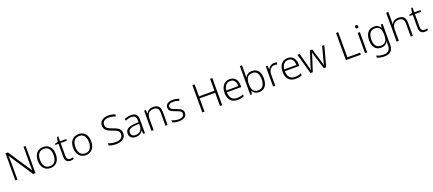

<svg xmlns="http://www.w3.org/2000/svg" viewBox="134 -2632 10707 4745"><g transform="rotate(-20 5488.0 -260.0)"><path d="M629 0H567L153 -624H150Q152 -598 152.5 -570Q153 -542 154 -512.5Q155 -483 155 -451V0H100V-714H162L575 -92H578Q577 -113 576 -142Q575 -171 574.5 -202.5Q574 -234 574 -261V-714H629Z M1262 -267Q1262 -204 1246.5 -153.5Q1231 -103 1200.5 -66.5Q1170 -30 1125.5 -10Q1081 10 1023 10Q968 10 924 -9.5Q880 -29 849.5 -65.5Q819 -102 802.5 -153Q786 -204 786 -267Q786 -353 815 -414.5Q844 -476 898 -509Q952 -542 1027 -542Q1104 -542 1156 -507.5Q1208 -473 1235 -411.5Q1262 -350 1262 -267ZM845 -267Q845 -199 864.5 -147.5Q884 -96 923.5 -67.5Q963 -39 1024 -39Q1086 -39 1125.5 -67.5Q1165 -96 1184 -147.5Q1203 -199 1203 -267Q1203 -333 1185 -384Q1167 -435 1128 -464Q1089 -493 1026 -493Q936 -493 890.5 -433Q845 -373 845 -267Z M1557 -39Q1580 -39 1600 -42.5Q1620 -46 1634 -51V-5Q1619 1 1597 5.5Q1575 10 1550 10Q1506 10 1475 -6.5Q1444 -23 1427.5 -58Q1411 -93 1411 -148V-486H1332V-518L1411 -537L1431 -659H1468V-532H1631V-486H1468V-151Q1468 -96 1489.5 -67.5Q1511 -39 1557 -39Z M2192 -267Q2192 -204 2176.5 -153.5Q2161 -103 2130.5 -66.5Q2100 -30 2055.5 -10Q2011 10 1953 10Q1898 10 1854 -9.5Q1810 -29 1779.5 -65.5Q1749 -102 1732.5 -153Q1716 -204 1716 -267Q1716 -353 1745 -414.5Q1774 -476 1828 -509Q1882 -542 1957 -542Q2034 -542 2086 -507.5Q2138 -473 2165 -411.5Q2192 -350 2192 -267ZM1775 -267Q1775 -199 1794.5 -147.5Q1814 -96 1853.5 -67.5Q1893 -39 1954 -39Q2016 -39 2055.5 -67.5Q2095 -96 2114 -147.5Q2133 -199 2133 -267Q2133 -333 2115 -384Q2097 -435 2058 -464Q2019 -493 1956 -493Q1866 -493 1820.5 -433Q1775 -373 1775 -267Z M3005 -186Q3005 -122 2973 -78.5Q2941 -35 2885 -12.5Q2829 10 2758 10Q2715 10 2679.5 5.5Q2644 1 2615 -6Q2586 -13 2563 -22V-79Q2601 -64 2651.5 -53Q2702 -42 2761 -42Q2816 -42 2857.5 -57.5Q2899 -73 2922.5 -104.5Q2946 -136 2946 -182Q2946 -225 2926.5 -252Q2907 -279 2866.5 -299.5Q2826 -320 2763 -341Q2718 -357 2682.5 -374Q2647 -391 2622 -414Q2597 -437 2584 -468.5Q2571 -500 2571 -543Q2571 -602 2601 -642Q2631 -682 2682.5 -703Q2734 -724 2799 -724Q2852 -724 2898.5 -714.5Q2945 -705 2987 -686L2968 -636Q2926 -654 2883 -663Q2840 -672 2797 -672Q2748 -672 2710.5 -657.5Q2673 -643 2651.5 -614.5Q2630 -586 2630 -544Q2630 -499 2650 -471Q2670 -443 2708.5 -424Q2747 -405 2801 -386Q2865 -365 2910.5 -340.5Q2956 -316 2980.5 -279.5Q3005 -243 3005 -186Z M3331 -541Q3421 -541 3465 -497.5Q3509 -454 3509 -358V0H3466L3456 -90H3453Q3434 -60 3409.5 -37.5Q3385 -15 3350.5 -2.5Q3316 10 3267 10Q3216 10 3179 -7.5Q3142 -25 3122 -58Q3102 -91 3102 -139Q3102 -219 3167 -260.5Q3232 -302 3356 -307L3453 -312V-349Q3453 -428 3421.5 -460.5Q3390 -493 3329 -493Q3288 -493 3250 -482.5Q3212 -472 3174 -453L3156 -499Q3194 -517 3238.5 -529Q3283 -541 3331 -541ZM3363 -265Q3262 -260 3212 -229.5Q3162 -199 3162 -139Q3162 -90 3192.5 -64Q3223 -38 3277 -38Q3361 -38 3406.5 -85.5Q3452 -133 3453 -217V-269Z M3917 -542Q4008 -542 4056 -495.5Q4104 -449 4104 -348V0H4048V-344Q4048 -421 4013 -457Q3978 -493 3911 -493Q3823 -493 3779.5 -442Q3736 -391 3736 -290V0H3679V-532H3725L3733 -440H3737Q3752 -470 3777 -493Q3802 -516 3837 -529Q3872 -542 3917 -542Z M4610 -141Q4610 -93 4586 -59.5Q4562 -26 4516 -8Q4470 10 4404 10Q4348 10 4305.5 0Q4263 -10 4233 -24V-79Q4269 -62 4313.5 -50Q4358 -38 4405 -38Q4484 -38 4519 -65Q4554 -92 4554 -137Q4554 -167 4537.5 -186.5Q4521 -206 4488.5 -221.5Q4456 -237 4408 -253Q4359 -270 4321 -287.5Q4283 -305 4262 -332Q4241 -359 4241 -406Q4241 -471 4293 -506.5Q4345 -542 4432 -542Q4480 -542 4522 -533Q4564 -524 4598 -509L4577 -462Q4546 -476 4507.5 -485Q4469 -494 4429 -494Q4366 -494 4331 -472Q4296 -450 4296 -408Q4296 -377 4313 -358.5Q4330 -340 4362.5 -326.5Q4395 -313 4440 -297Q4488 -280 4526.5 -262Q4565 -244 4587.5 -216Q4610 -188 4610 -141Z M5539 0H5481V-348H5074V0H5016V-714H5074V-400H5481V-714H5539Z M5930 -542Q5998 -542 6044 -510.5Q6090 -479 6113 -424Q6136 -369 6136 -298V-259H5756Q5757 -153 5806 -96.5Q5855 -40 5947 -40Q5996 -40 6033 -48.5Q6070 -57 6114 -76V-24Q6075 -7 6035.5 1.5Q5996 10 5945 10Q5865 10 5809.5 -23Q5754 -56 5725.5 -117.5Q5697 -179 5697 -262Q5697 -343 5724.5 -406.5Q5752 -470 5804 -506Q5856 -542 5930 -542ZM5929 -494Q5856 -494 5811 -445.5Q5766 -397 5758 -306H6077Q6077 -362 6061 -404Q6045 -446 6012.5 -470Q5980 -494 5929 -494Z M6336 -550Q6336 -521 6335 -489Q6334 -457 6333 -436H6336Q6356 -482 6402 -512Q6448 -542 6517 -542Q6620 -542 6677 -472.5Q6734 -403 6734 -267Q6734 -183 6708.5 -121Q6683 -59 6633 -24.5Q6583 10 6509 10Q6442 10 6400 -18Q6358 -46 6337 -86H6333L6322 0H6279V-760H6336ZM6510 -493Q6448 -493 6410 -467Q6372 -441 6354 -391Q6336 -341 6336 -267V-260Q6336 -153 6374.5 -96Q6413 -39 6503 -39Q6588 -39 6631.5 -98.5Q6675 -158 6675 -268Q6675 -380 6634 -436.5Q6593 -493 6510 -493Z M7098 -541Q7117 -541 7135.5 -539Q7154 -537 7170 -533L7161 -480Q7145 -484 7129 -486.5Q7113 -489 7095 -489Q7058 -489 7029 -475Q7000 -461 6979 -435Q6958 -409 6947 -373Q6936 -337 6936 -292V0H6879V-532H6927L6933 -433H6936Q6950 -463 6972.5 -487.5Q6995 -512 7026.5 -526.5Q7058 -541 7098 -541Z M7455 -542Q7523 -542 7569 -510.5Q7615 -479 7638 -424Q7661 -369 7661 -298V-259H7281Q7282 -153 7331 -96.5Q7380 -40 7472 -40Q7521 -40 7558 -48.5Q7595 -57 7639 -76V-24Q7600 -7 7560.5 1.5Q7521 10 7470 10Q7390 10 7334.5 -23Q7279 -56 7250.5 -117.5Q7222 -179 7222 -262Q7222 -343 7249.5 -406.5Q7277 -470 7329 -506Q7381 -542 7455 -542ZM7454 -494Q7381 -494 7336 -445.5Q7291 -397 7283 -306H7602Q7602 -362 7586 -404Q7570 -446 7537.5 -470Q7505 -494 7454 -494Z M8103 -346Q8098 -363 8093 -379Q8088 -395 8084 -409.5Q8080 -424 8076.5 -438Q8073 -452 8070 -464H8067Q8064 -452 8060.5 -438Q8057 -424 8053 -408.5Q8049 -393 8044.5 -377.5Q8040 -362 8034 -345L7922 0H7861L7711 -532H7771L7860 -204Q7869 -174 7875 -149.5Q7881 -125 7885.5 -104.5Q7890 -84 7893 -66H7896Q7899 -78 7902.5 -92.5Q7906 -107 7910 -123.5Q7914 -140 7919.5 -158Q7925 -176 7931 -196L8041 -532H8099L8205 -196Q8212 -172 8219 -149Q8226 -126 8231.5 -105Q8237 -84 8240 -67H8243Q8245 -83 8249.5 -103.5Q8254 -124 8260.5 -149.5Q8267 -175 8274 -204L8361 -532H8419L8274 0H8212Z M8793 0V-714H8851V-53H9186V0Z M9353 -532V0H9296V-532ZM9325 -729Q9344 -729 9354 -717.5Q9364 -706 9364 -686Q9364 -665 9354 -653.5Q9344 -642 9325 -642Q9306 -642 9296 -653.5Q9286 -665 9286 -686Q9286 -706 9296 -717.5Q9306 -729 9325 -729Z M9724 -542Q9787 -542 9828 -518Q9869 -494 9894 -451H9898L9906 -532H9952V17Q9952 86 9928.5 136Q9905 186 9854.5 213Q9804 240 9723 240Q9663 240 9616.5 230Q9570 220 9533 204V149Q9570 167 9619 179Q9668 191 9725 191Q9813 191 9854.5 144.5Q9896 98 9896 20V-11Q9896 -32 9896.5 -53.5Q9897 -75 9898 -94H9895Q9872 -43 9827 -16.5Q9782 10 9717 10Q9614 10 9556 -60.5Q9498 -131 9498 -262Q9498 -391 9556.5 -466.5Q9615 -542 9724 -542ZM9730 -493Q9672 -493 9634 -465.5Q9596 -438 9576.5 -386.5Q9557 -335 9557 -261Q9557 -153 9600 -96Q9643 -39 9724 -39Q9774 -39 9807 -54.5Q9840 -70 9859.5 -98Q9879 -126 9887.5 -164Q9896 -202 9896 -246V-281Q9896 -349 9880 -396Q9864 -443 9827.5 -468Q9791 -493 9730 -493Z M10185 -517Q10185 -496 10184 -477.5Q10183 -459 10181 -440H10185Q10199 -470 10224 -492.5Q10249 -515 10284.5 -528.5Q10320 -542 10365 -542Q10426 -542 10468 -521.5Q10510 -501 10531.5 -458Q10553 -415 10553 -348V0H10497V-344Q10497 -421 10462 -457Q10427 -493 10360 -493Q10301 -493 10262.5 -470.5Q10224 -448 10204.5 -402.5Q10185 -357 10185 -290V0H10128V-760H10185Z M10874 -39Q10897 -39 10917 -42.5Q10937 -46 10951 -51V-5Q10936 1 10914 5.5Q10892 10 10867 10Q10823 10 10792 -6.5Q10761 -23 10744.5 -58Q10728 -93 10728 -148V-486H10649V-518L10728 -537L10748 -659H10785V-532H10948V-486H10785V-151Q10785 -96 10806.5 -67.5Q10828 -39 10874 -39Z"/></g></svg>

Font: Noto Sans Hebrew Light
Style: Regular
Weight: 300
Designer: Monotype Design Team
Foundry: Monotype Imaging Inc.
Version: Version 2.003